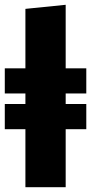

<svg xmlns="http://www.w3.org/2000/svg" viewBox="-20 -781 380 801"><path d="M340 -391H254V-347H340V-242H254V0H86V-242H0V-347H86V-391H0V-496H86V-744L254 -761V-496H340Z"/></svg>

Font: Fira Sans Black
Style: Regular
Weight: 900
Designer: Carrois Corporate & Edenspiekermann AG
Foundry: Carrois Corporate GbR & Edenspiekermann AG
Version: Version 4.203